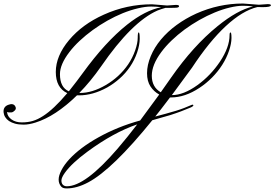

<svg xmlns="http://www.w3.org/2000/svg" viewBox="-175 -704 1552 1086"><path d="M918.9 -108.4Q918 -102.1 902.8 -95.7Q861.8 -79.1 849.1 -74.2L822.3 -64.5Q807.6 -59.1 788.6 -53.2L686.5 -23.9Q460.9 254.9 323.7 327.6Q259.3 361.8 201.7 361.8Q179.7 361.8 170.9 351.1Q156.7 334.5 156.7 311.8Q156.7 289.1 172.6 258.3Q188.5 227.5 217.8 195.8Q247.1 164.1 288.6 132.8Q330.1 101.6 381.3 73.2Q489.7 12.7 617.7 -22.5L725.6 -169.4Q695.8 -185.5 676.3 -214.8Q656.7 -244.1 656.7 -290Q656.7 -335.9 677.5 -386Q698.2 -436 735.4 -480.5Q772.5 -524.9 823.5 -562.3Q874.5 -599.6 934.6 -627Q1062.5 -684.1 1199.2 -684.1L1289.1 -677.2L1338.9 -680.7Q1357.4 -680.7 1357.4 -674.3Q1357.4 -663.6 1312.5 -663.6L1280.8 -664.1Q1196.3 -643.6 1102.3 -556.4Q1008.3 -469.2 911.1 -321.3L796.9 -166Q863.3 -166 941.9 -222.7Q1016.6 -276.9 1069.3 -355.5Q1123.5 -437 1123.5 -505.4Q1123.5 -520.5 1128.9 -520.5Q1134.3 -520.5 1134.3 -489.3Q1134.3 -458 1120.4 -416.7Q1106.4 -375.5 1082 -337.2Q1057.6 -298.8 1024.4 -265.4Q991.2 -231.9 953.1 -207Q871.6 -152.8 791.5 -152.8H786.6Q726.1 -72.8 703.1 -44.9L761.7 -60.5Q829.6 -78.6 867.2 -93.5Q904.8 -108.4 908.7 -110.6Q912.6 -112.8 915.8 -111.6Q918.9 -110.4 918.9 -108.4ZM430.7 -209Q349.6 -164.6 271.5 -164.6H260.3Q138.7 -45.9 25.4 -10.7Q-11.7 1 -40.8 1Q-69.8 1 -89.8 -4.6Q-109.9 -10.3 -124 -19.5Q-151.9 -39.1 -154.8 -69.3Q-157.2 -100.1 -128.9 -110.8Q-101.1 -121.6 -89.8 -104.5Q-80.6 -90.3 -90.6 -79.8Q-100.6 -69.3 -109.4 -68.4Q-126 -66.4 -134.8 -70.8V-67.9Q-132.3 -44.4 -109.4 -28.1Q-86.4 -11.7 -51.8 -11.7Q-17.1 -11.7 10.7 -20Q38.6 -28.3 68.8 -47.9Q127.9 -85.4 205.6 -177.2Q140.6 -207.5 140.6 -296.9Q140.6 -387.7 215.8 -477.5Q291 -566.9 412.1 -621.1Q541.5 -679.7 684.6 -679.7L770 -672.9L819.8 -676.3Q837.9 -676.3 837.9 -669.4Q837.9 -661.1 820.6 -660.2Q803.2 -659.2 788.8 -659.4Q774.4 -659.7 761.7 -659.7Q747.6 -656.2 737.3 -652.3L715.8 -644.5Q570.8 -580.6 397 -328.6Q337.4 -243.2 273.4 -178.2H277.3Q346.7 -178.2 422.9 -222.7Q500.5 -268.1 549.8 -339.8Q574.7 -376.5 589.4 -418.5Q604 -460.4 604 -490.5Q604 -520.5 609.6 -520.5Q615.2 -520.5 615.2 -485.1Q615.2 -449.7 600.6 -407Q585.9 -364.3 561 -327.4Q536.1 -290.5 502.4 -260.5Q468.8 -230.5 430.7 -209ZM1256.3 -667.5Q1231 -671.4 1199.2 -671.4Q1167.5 -671.4 1125.2 -661.4Q1083 -651.4 1039.3 -633.3Q995.6 -615.2 952.1 -590.6Q908.7 -565.9 869.1 -536.9Q829.6 -507.8 795.7 -475.1Q761.7 -442.4 736.8 -408.7Q683.6 -336.9 683.6 -275.9Q683.6 -211.4 734.4 -182.1L793.5 -266.1Q918 -444.3 1055.2 -555.7Q1167.5 -647 1256.3 -667.5ZM736.8 -663.1Q711.4 -667 679.7 -667Q647.9 -667 605.5 -657Q563 -647 519 -629.2Q475.1 -611.3 431.9 -586.9Q388.7 -562.5 349.1 -533.7Q309.6 -504.9 275.9 -473.4Q242.2 -441.9 217.3 -409.2Q164.1 -339.8 164.1 -284.7Q164.1 -209.5 214.4 -187.5Q265.1 -251.5 292 -289.1Q421.4 -467.3 543.9 -564.5Q646 -645.5 736.8 -663.1ZM191.9 273.4Q172.4 300.8 172.4 316.9Q172.4 333 180.9 341.3Q189.5 349.6 203.1 349.6Q307.1 349.6 490.2 136.7Q544.9 72.8 601.1 -0.5Q467.8 44.9 320.3 153.3Q231 218.8 191.9 273.4Z"/></svg>

Font: Pinyon Script
Style: Regular
Weight: 400
Designer: Nicole Fally
Foundry: Nicole Fally
Version: Version 1.005